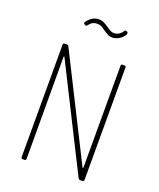

<svg xmlns="http://www.w3.org/2000/svg" viewBox="-161 -995 905 1093"><g transform="rotate(20 291.0 -448.5)"><path d="M462 -700H472Q482 -700 482 -690V-10Q482 0 472 0H459Q450 0 447 -7L135 -628Q133 -630 131.5 -629.5Q130 -629 130 -626L131 -10Q131 0 121 0H111Q101 0 101 -10V-690Q101 -700 111 -700H123Q132 -700 135 -693L447 -72Q449 -70 450.5 -70.5Q452 -71 452 -74V-690Q452 -700 462 -700ZM296 -849Q281 -860 271 -865Q261 -870 248 -870Q232 -870 220.5 -864.5Q209 -859 196 -842Q190 -834 182 -840L179 -842Q171 -847 177 -856Q206 -897 248 -897Q263 -897 275 -891.5Q287 -886 305 -874Q322 -862 332 -857Q342 -852 353 -852Q384 -852 404 -883Q406 -887 410 -888Q414 -889 418 -887L422 -885Q426 -882 426 -877Q426 -872 422 -865Q408 -845 388.5 -835Q369 -825 352 -825Q337 -825 324.5 -831.5Q312 -838 296 -849Z"/></g></svg>

Font: Barlow Semi Condensed Thin
Style: Regular
Weight: 250
Width: 4
Designer: Jeremy Tribby
Foundry: Tribby Type
Version: Version 1.408